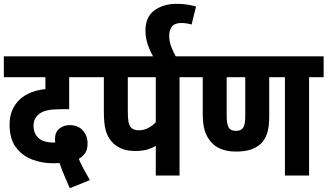

<svg xmlns="http://www.w3.org/2000/svg" viewBox="-20 -916 1709 1002"><path d="M344 66Q329 32 314.5 -2.5Q300 -37 291 -65Q273 -64 256 -64Q198 -64 146.5 -84Q95 -104 62.5 -148Q30 -192 30 -265Q30 -311 45 -343.5Q60 -376 85 -399Q110 -421 143.5 -434Q177 -447 217 -451V-513H0V-622H480V-513H341V-346H299Q254 -346 228 -340.5Q202 -335 184 -321Q171 -311 163 -296Q155 -281 155 -260Q155 -219 181 -195.5Q207 -172 262 -172Q265 -172 268 -172Q267 -182 267 -190Q267 -227 290 -245Q313 -263 343 -263Q388 -263 412.5 -235Q437 -207 437 -168Q437 -135 424 -116.5Q411 -98 391 -87Q402 -61 417.5 -32Q433 -3 449 24Z M917 -513V0H793V-155Q770 -141 744.5 -134.5Q719 -128 686 -128Q641 -128 610.5 -142Q580 -156 562 -178Q541 -202 531.5 -236.5Q522 -271 522 -335V-513H467V-622H995V-513ZM793 -513H647V-337Q647 -298 650.5 -280.5Q654 -263 663 -251Q677 -236 705 -236Q731 -236 753.5 -248Q776 -260 793 -278Z M783 -615Q764 -646 751.5 -682.5Q739 -719 739 -755Q739 -828 786 -862Q833 -896 902 -896Q932 -896 957.5 -892Q983 -888 1003 -882L980 -788Q953 -796 927 -796Q892 -796 877.5 -777.5Q863 -759 863 -729Q863 -699 874.5 -670Q886 -641 901 -615Z M1593 -513V0H1467V-513H1385V-312Q1385 -260 1376.5 -228.5Q1368 -197 1349 -174Q1328 -150 1294.5 -137.5Q1261 -125 1212 -125Q1121 -125 1078 -179Q1058 -203 1048 -236.5Q1038 -270 1038 -325V-513H982V-622H1669V-513ZM1211 -233Q1238 -233 1249 -250Q1255 -259 1257.5 -273.5Q1260 -288 1260 -316V-513H1163V-315Q1163 -289 1165.5 -275Q1168 -261 1173 -251Q1184 -233 1211 -233Z"/></svg>

Font: Noto Sans Condensed
Style: Bold
Weight: 700
Width: 3
Designer: Monotype Design Team
Foundry: Monotype Imaging Inc.
Version: Version 2.013; ttfautohint (v1.8.4.7-5d5b)